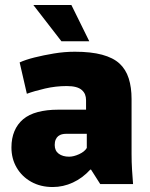

<svg xmlns="http://www.w3.org/2000/svg" viewBox="-20 -740 602 772"><path d="M192 12Q143 12 105.5 -9Q68 -30 47 -66Q26 -102 26 -147Q26 -184 38 -212.5Q50 -241 73 -260.5Q96 -280 132 -289.5Q168 -299 214 -299H326V-337Q326 -350 322 -360Q318 -370 309 -378Q300 -386 285 -390Q270 -394 248 -394Q204 -394 161 -384Q118 -374 88 -363L59 -489Q83 -500 119 -509Q155 -518 197 -525Q239 -532 281 -532Q346 -532 390.5 -520Q435 -508 460.5 -484.5Q486 -461 497.5 -425Q509 -389 509 -342V-120Q509 -89 511 -56Q513 -23 515 0H383L346 -58H343Q312 -24 273 -6Q234 12 192 12ZM258 -110Q276 -110 298 -120Q320 -130 329 -145V-202H246Q237 -202 229 -200Q221 -198 214.5 -193Q208 -188 204 -179Q200 -170 200 -157Q200 -134 216 -122Q232 -110 258 -110ZM227 -574 114 -720H267L339 -574Z"/></svg>

Font: Murecho Thin ExtraBold
Style: Regular
Weight: 800
Version: Version 1.010